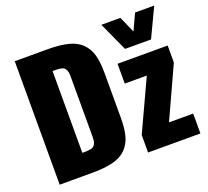

<svg xmlns="http://www.w3.org/2000/svg" viewBox="-139 -1011 1284 1183"><g transform="rotate(-20 503.5 -419.0)"><path d="M723.1 -648.4 636.7 -837.9H761.7L808.6 -731.4L857.9 -837.9H983.4L893.6 -648.4ZM638.2 0V-114.7L793 -448.2H648.4V-578.1H977.1V-466.8L822.8 -130.4H981.4V0ZM58.6 0V-809.6H272Q355.5 -809.6 409.4 -795.7Q463.4 -781.7 495.6 -749.5Q527.8 -717.3 540.8 -670.2Q553.7 -623 553.7 -551.3V-259.3Q553.7 -187 540.8 -139.9Q527.8 -92.8 495.6 -60.3Q463.4 -27.8 409.4 -13.9Q355.5 0 272.5 0ZM256.8 -136.7H275.4Q300.8 -136.7 315.7 -140.9Q330.6 -145 338.1 -155.8Q345.7 -166.5 347.9 -179.4Q350.1 -192.4 350.1 -215.8V-595.7Q350.1 -619.1 347.9 -631.8Q345.7 -644.5 338.1 -654.8Q330.6 -665 315.7 -668.9Q300.8 -672.9 275.4 -672.9H256.8Z"/></g></svg>

Font: Oswald
Style: Heavy
Weight: 800
Designer: Vernon Adams
Foundry: Vernon Adams
Version: 3.0; ttfautohint (v0.95) -l 8 -r 50 -G 200 -x 0 -w "G" -W -c